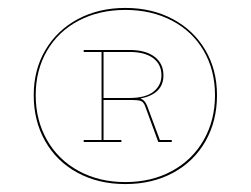

<svg xmlns="http://www.w3.org/2000/svg" viewBox="-20 -817 632 484"><path d="M527 -577Q527 -512 498 -461Q469 -410 416.5 -381.5Q364 -353 296 -353Q228 -353 175.5 -381.5Q123 -410 94 -461Q65 -512 65 -577Q65 -641 94.5 -691Q124 -741 176.5 -769Q229 -797 296 -797Q363 -797 415.5 -769Q468 -741 497.5 -691Q527 -641 527 -577ZM522 -577Q522 -640 493.5 -689Q465 -738 413.5 -765Q362 -792 296 -792Q230 -792 178.5 -765Q127 -738 98.5 -689Q70 -640 70 -577Q70 -514 98.5 -464Q127 -414 178.5 -386Q230 -358 296 -358Q362 -358 413.5 -386Q465 -414 493.5 -464Q522 -514 522 -577ZM383 -464H413V-459H379L346 -549Q342 -560 335 -562.5Q328 -565 311 -565H241V-464H286V-459H191V-464H236V-686H191V-691H307Q347 -691 369.5 -674Q392 -657 392 -627Q392 -603 377 -588.5Q362 -574 335 -569V-568Q345 -565 351 -550ZM306 -570Q347 -570 367 -586Q387 -602 387 -627Q387 -655 366 -670.5Q345 -686 307 -686H241V-570Z"/></svg>

Font: Hepta Slab Hairline
Style: Regular
Weight: 400
Designer: Michael LaGattuta
Foundry: Michael LaGattuta
Version: Version 1.100; ttfautohint (v1.8) -l 8 -r 50 -G 200 -x 14 -D